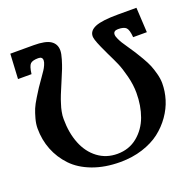

<svg xmlns="http://www.w3.org/2000/svg" viewBox="-117 -770 925 906"><g transform="rotate(-20 345.0 -317.0)"><path d="M141.1 -581.1Q112.8 -581.1 101.8 -570.8Q90.8 -560.5 85.9 -521H18.1L24.9 -646H142.1Q201.2 -646 226.6 -629.2Q252 -612.3 252 -580.1Q252 -564 243.9 -537.1Q235.8 -510.3 229.7 -494.9Q223.6 -479.5 206.1 -438Q204.6 -434.6 198.2 -419.2Q191.9 -403.8 189.9 -399.4Q188 -395 182.4 -381.3Q176.8 -367.7 175 -361.6Q173.3 -355.5 169.2 -343.5Q165 -331.5 163.3 -324.2Q161.6 -316.9 159.4 -306.6Q157.2 -296.4 156.5 -287.6Q155.8 -278.8 155.8 -270Q155.8 -200.7 177.5 -146.2Q199.2 -91.8 241.2 -60.3Q283.2 -28.8 338.9 -28.8Q397.5 -28.8 439.7 -63.2Q481.9 -97.7 501.5 -151.1Q521 -204.6 521 -269Q521 -310.1 509.5 -354.7Q498 -399.4 486.8 -425Q475.6 -450.7 456.1 -490.2Q454.1 -493.7 451.2 -501Q420.9 -564 418.5 -584Q418 -586.9 418 -589.8Q418 -618.2 451.7 -632.1Q485.4 -646 565.9 -646H658.2L665 -521H596.2Q593.3 -558.6 582.3 -569.8Q571.3 -581.1 542 -581.1Q518.1 -581.1 518.1 -562Q518.1 -553.2 524.7 -539.3Q531.2 -525.4 536.6 -516.8Q542 -508.3 555.2 -488.8Q572.8 -462.9 581.1 -450.2Q589.4 -437.5 605.5 -409.9Q621.6 -382.3 629.4 -363.3Q637.2 -344.2 644 -318.4Q650.9 -292.5 650.9 -270Q650.9 -229.5 638.7 -189.7Q626.5 -149.9 600.8 -113.3Q575.2 -76.7 539.1 -48.8Q502.9 -21 451.2 -4.4Q399.4 12.2 338.9 12.2Q261.7 12.2 200.7 -10.7Q139.6 -33.7 102.1 -73.2Q64.5 -112.8 44.7 -162.8Q24.9 -212.9 24.9 -270Q24.9 -293 32 -318.8Q39.1 -344.7 46.6 -363Q54.2 -381.3 71.8 -409.9Q89.4 -438.5 96.7 -449.5Q104 -460.4 124 -488.8Q137.2 -507.8 143.8 -517.6Q150.4 -527.3 156.2 -540.5Q162.1 -553.7 162.1 -563Q162.1 -581.1 141.1 -581.1Z"/></g></svg>

Font: Common Serif
Style: Bold
Weight: 700
Designer: Philipp H. Poll, Khaled Hosny
Foundry: Stefan Peev, Context Ltd.
Version: Version 1.026